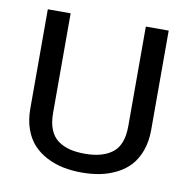

<svg xmlns="http://www.w3.org/2000/svg" viewBox="-67 -602 670 679"><g transform="rotate(10 268.5 -262.0)"><path d="M51.3 -178.7V-535.6H133.3V-177.7Q133.3 -142.6 143.3 -118.2Q153.3 -93.8 172.1 -80.3Q190.9 -66.9 214.6 -61Q238.3 -55.2 269 -55.2Q332.5 -55.2 367.9 -83Q403.3 -110.8 403.3 -177.7V-535.6H485.4V-178.7Q485.4 -137.7 473.6 -105Q461.9 -72.3 442.1 -50.5Q422.4 -28.8 394.5 -14.6Q366.7 -0.5 335.7 5.9Q304.7 12.2 269 12.2Q233.9 12.2 202.6 5.9Q171.4 -0.5 143.3 -14.9Q115.2 -29.3 95 -51Q74.7 -72.8 63 -105.5Q51.3 -138.2 51.3 -178.7Z"/></g></svg>

Font: Oxygen
Style: Regular
Weight: 400
Designer: Vernon Adams
Foundry: Vernon Adams
Version: Version Release 0.2.3 webfont; ttfautohint (v0.93.3-1d66) -l